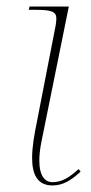

<svg xmlns="http://www.w3.org/2000/svg" viewBox="-20 -556 279 586"><path d="M140 10C174 10 198 -7 226 -32L220 -40C192 -15 170 0 140 0C118 0 100 -18 100 -66C100 -83 102 -102 107 -126L190 -536H70L68 -526H89C139 -526 152 -520 152 -499C152 -493 151 -487 150 -479L92 -181C85 -147 78 -108 78 -74C78 -27 92 10 140 10Z"/></svg>

Font: Noto Serif Display Thin
Style: Italic
Weight: 100
Italic angle: -12°
Designer: Monotype Design Team
Foundry: Monotype Imaging Inc.
Version: Version 2.009